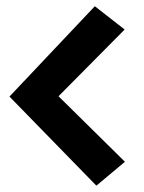

<svg xmlns="http://www.w3.org/2000/svg" viewBox="-20 -545 452 604"><path d="M9.8 -241.2 283.2 39.1 373 -36.1 164.1 -242.2 372.1 -452.1 278.3 -525.4Z"/></svg>

Font: Yaldevi Colombo
Style: Bold
Weight: 700
Designer: Sol Matas, Denzil Rajitha, Kosala Senevirathne and Pathum Egodawatta
Foundry: Mooniak
Version: Version 1.020 ; ttfautohint (v1.6)